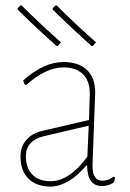

<svg xmlns="http://www.w3.org/2000/svg" viewBox="-20 -687 482 712"><path d="M206 -530 195 -517 190 -516Q116 -582 46 -651L45 -656L55 -666L60 -667Q130 -597 206 -530ZM336 -530 325 -517 320 -516Q246 -582 176 -651L175 -656L185 -666L190 -667Q260 -597 336 -530ZM215 -457Q272 -457 302.5 -427.5Q333 -398 333 -344Q333 -332 328 -209Q323 -86 323 -73Q323 -17 359 -17Q383 -17 401 -32L407 -29L403 -11Q383 3 358 3Q304 3 303 -73H300Q236 2 169 5Q115 5 85.5 -24.5Q56 -54 56 -107Q56 -143 77.5 -168Q99 -193 138 -202L310 -242L313 -340Q313 -387 287.5 -412Q262 -437 214 -437Q151 -437 77 -372L71 -374L66 -389Q143 -457 215 -457ZM309 -221 143 -182Q76 -166 76 -107Q76 -64 100 -39.5Q124 -15 168 -15Q237 -15 304 -106Z"/></svg>

Font: Alegreya Sans SC Thin
Style: Regular
Weight: 100
Designer: Juan Pablo del Peral
Foundry: Huerta Tipografica
Version: Version 2.007